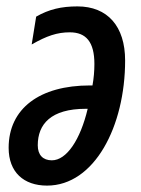

<svg xmlns="http://www.w3.org/2000/svg" viewBox="-20 -570 440 600"><path d="M127 10C275 10 371 -175 371 -381C371 -488 316 -550 222 -550C172 -550 133 -541 93 -518L79 -431C126 -458 159 -469 198 -469C249 -469 275 -439 275 -370C275 -348 273 -325 269 -303H261C104 -303 7 -231 7 -108C7 -32 54 10 127 10ZM142 -69C114 -69 98 -86 98 -116C98 -182 139 -230 248 -230H254C231 -133 188 -69 142 -69Z"/></svg>

Font: Noto Sans UI Condensed Medium
Style: Italic
Weight: 500
Width: 3
Italic angle: -12°
Designer: Monotype Design Team
Foundry: Monotype Imaging Inc.
Version: Version 1.901